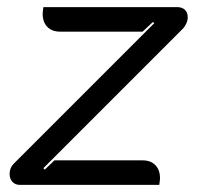

<svg xmlns="http://www.w3.org/2000/svg" viewBox="-20 -520 558 540"><path d="M7 -31Q7 -48 19 -60L414 -455L410 -458L381 -431H149Q126 -431 113 -444.5Q100 -458 100 -481Q100 -486 102 -500H478Q492 -500 500 -492.5Q508 -485 508 -471Q508 -463 504 -454Q500 -445 494 -439L102 -47L106 -43L133 -69H381Q404 -69 417 -55.5Q430 -42 430 -19Q430 -14 428 0H36Q23 0 15 -8.5Q7 -17 7 -31Z"/></svg>

Font: K2D
Style: Italic
Weight: 400
Italic angle: -10°
Designer: Katatrad Aksorn Co.,Ltd.
Foundry: Cadson Demak Co.,Ltd.
Version: Version 1.000; ttfautohint (v1.6)